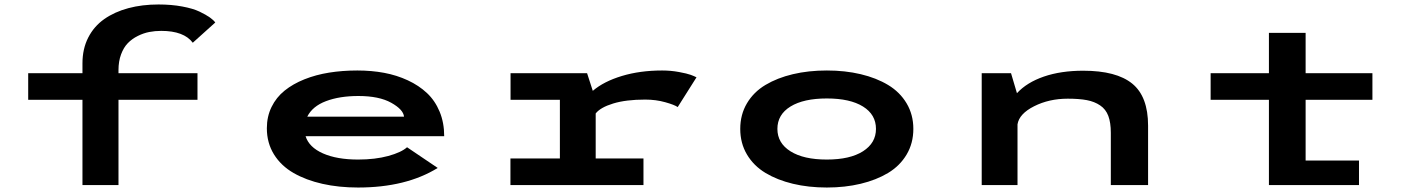

<svg xmlns="http://www.w3.org/2000/svg" viewBox="-20 -827 6340 858"><path d="M106 -500H348.5V-544Q348.5 -608.5 374.2 -659Q400 -709.5 446 -741.8Q492 -774 553.5 -790.5Q615 -807 688.5 -807Q746 -807 794.2 -798Q842.5 -789 871.8 -775Q901 -761 917.8 -749Q934.5 -737 942 -726.5L841.5 -636Q802 -689 700.5 -689Q672.5 -689 646.8 -684Q621 -679 595.5 -666.2Q570 -653.5 551.2 -634.2Q532.5 -615 521 -584Q509.5 -553 509.5 -514V-500H862.5V-381H509.5V0H348.5V-381H106Z M1936 -76.5Q1794.5 11 1580 11Q1494 11 1420.8 -5.5Q1347.5 -22 1291.8 -54Q1236 -86 1204.2 -137.2Q1172.5 -188.5 1172.5 -254Q1172.5 -306 1193.5 -349Q1214.5 -392 1251.8 -422Q1289 -452 1340.2 -472.5Q1391.5 -493 1450.8 -502.5Q1510 -512 1577 -512Q1640.5 -512 1696.8 -501.5Q1753 -491 1802.5 -468Q1852 -445 1888 -411.2Q1924 -377.5 1944.5 -328.2Q1965 -279 1965 -218.5H1345.5Q1361 -169 1423.2 -141.5Q1485.5 -114 1580 -114Q1656.5 -114 1715 -130Q1773.5 -146 1799 -169ZM1582 -398Q1497.5 -398 1436.8 -375Q1376 -352 1353 -305.5H1785.5Q1782.5 -337.5 1728.2 -367.8Q1674 -398 1582 -398Z M2642 -119H2855.5V0H2261V-119H2482V-381H2261.5V-500H2603.5L2629 -421Q2678 -463 2759 -487.5Q2840 -512 2939 -512Q2978 -512 3014.2 -505.2Q3050.5 -498.5 3066.8 -492.5Q3083 -486.5 3092.5 -481.5L3008.5 -348.5Q2994.5 -358.5 2952.8 -370.2Q2911 -382 2863 -382Q2777.5 -382 2720.2 -364.5Q2663 -347 2642 -320Z M3675 11Q3593 11 3523.2 -5.8Q3453.5 -22.5 3400.8 -54.2Q3348 -86 3318 -136.5Q3288 -187 3288 -251Q3288 -315 3318 -365.5Q3348 -416 3400.8 -447.5Q3453.5 -479 3523.2 -495.5Q3593 -512 3675 -512Q3756.5 -512 3826.2 -495.5Q3896 -479 3948.8 -447.2Q4001.5 -415.5 4031.5 -365Q4061.5 -314.5 4061.5 -251Q4061.5 -187 4031.5 -136.5Q4001.5 -86 3948.8 -54.2Q3896 -22.5 3826.2 -5.8Q3756.5 11 3675 11ZM3675 -114Q3778.5 -114 3836.5 -151Q3894.5 -188 3894.5 -251Q3894.5 -315 3836.5 -351Q3778.5 -387 3675 -387Q3571 -387 3512.5 -351Q3454 -315 3454 -251Q3454 -187.5 3512.5 -150.8Q3571 -114 3675 -114Z M4367 0V-500H4498L4524.5 -410.5Q4568.5 -458.5 4644.8 -484.8Q4721 -511 4820.5 -511Q4969 -511 5039.8 -453.2Q5110.5 -395.5 5110.5 -265.5V0H4944V-233.5Q4944 -279 4932.8 -309Q4921.5 -339 4896.2 -356Q4871 -373 4837 -379.5Q4803 -386 4751.5 -386Q4668 -386 4601.2 -352.2Q4534.5 -318.5 4527 -271.5V0Z M5390 -381V-500H5650.5V-680H5814.5V-500H6113V-381H5814.5V-109.5H6053V0H5650.5V-381Z"/></svg>

Font: League Mono Extended SemiBold
Style: Regular
Weight: 600
Width: 9
Designer: Tyler Finck
Foundry: The League of Moveable Type / Tyler Finck
Version: Version 2.210